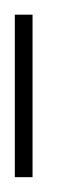

<svg xmlns="http://www.w3.org/2000/svg" viewBox="-20 -239 88 259"><path d="M0 0V-219.2H23.9V0Z"/></svg>

Font: FS Mondwest Regular
Style: Regular
Weight: 400
Designer: NZWStudios2024
Foundry: https://fontstruct.com
Version: Version 1.0